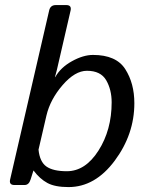

<svg xmlns="http://www.w3.org/2000/svg" viewBox="-20 -741 586 769"><path d="M37.6 0Q15.6 0 20.5 -22L176.8 -698.7Q181.6 -720.7 203.6 -720.7H245.6Q267.6 -720.7 262.7 -698.7L208 -461.9Q204.6 -447.8 200.2 -432.1H201.2Q222.7 -470.7 268.1 -495.8Q313.5 -521 352.5 -521Q445.3 -521 481.7 -464.1Q518.1 -407.2 518.1 -327.6Q518.1 -203.1 439.5 -97.4Q360.8 8.3 254.4 8.3Q200.2 8.3 169.9 -8.1Q139.6 -24.4 114.7 -57.6H113.8L102.5 -22Q95.7 0 78.6 0ZM134.3 -141.6Q139.2 -92.8 166 -74Q192.9 -55.2 247.6 -55.2Q321.8 -55.2 374.5 -137.9Q427.2 -220.7 427.2 -331.1Q427.2 -381.8 405.3 -419.7Q383.3 -457.5 328.1 -457.5Q280.3 -457.5 230.7 -400.1Q181.2 -342.8 166 -278.3Z"/></svg>

Font: Istok Web
Style: Italic
Weight: 400
Italic angle: -13°
Designer: Andrey V. Panov
Foundry: Andrey V. Panov
Version: Version 1.0.2g